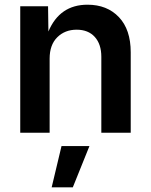

<svg xmlns="http://www.w3.org/2000/svg" viewBox="-20 -573 652 829"><path d="M194.3 -319.8V0H67.4V-545.9H187.5L189 -437Q237.8 -552.7 357.9 -552.7Q442.4 -552.7 493.4 -499Q544.4 -445.3 544.4 -347.2V0H417.5V-327.6Q417.5 -382.3 389.2 -413.6Q360.8 -444.8 311 -444.8Q260.3 -444.8 227.3 -412.1Q194.3 -379.4 194.3 -319.8ZM203.1 235.8 245.6 57.6H366.2L294.4 235.8Z"/></svg>

Font: Inter SemiBold
Style: Regular
Weight: 600
Designer: Rasmus Andersson
Foundry: rsms
Version: Version 4.001;git-9221beed3